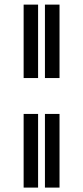

<svg xmlns="http://www.w3.org/2000/svg" viewBox="-20 -746 369 849"><path d="M178.7 83.5V-242.2H243.2V83.5ZM243.2 -400.9H178.7V-725.6H243.2ZM84.5 -242.2H148.4V83.5H84.5ZM148.4 -400.9H84.5V-725.6H148.4Z"/></svg>

Font: Isar CAT
Style: Regular
Weight: 400
Designer: Digitized by Peter Wiegel
Foundry: CAT-Fonts, Peter Wiegel
Version: Version 1.000; ttfautohint (v1.3)